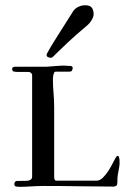

<svg xmlns="http://www.w3.org/2000/svg" viewBox="-20 -723 498 744"><path d="M35.6 -9.3Q35.6 -20.5 45.4 -22H64Q72.8 -22 80.1 -22.2Q87.4 -22.5 92.8 -23.9Q98.1 -25.4 101.3 -28.8Q104.5 -32.2 104.5 -38.1V-431.6Q104.5 -437 100.1 -440.7Q95.7 -444.3 90.3 -444.3H55.7H46.4Q43.9 -444.3 40.5 -444.8Q37.1 -445.3 32.7 -445.8Q30.3 -446.8 28.6 -449.7Q26.9 -452.6 26.9 -455.1Q26.9 -464.4 38.6 -464.4H158.7Q160.2 -464.4 166.3 -464.8Q172.4 -465.3 179.2 -465.8Q186 -466.3 191.4 -466.8Q196.8 -467.3 197.8 -467.3Q204.6 -467.8 213.1 -468.3Q221.7 -468.8 227.1 -468.8Q228.5 -468.8 232.4 -468.5Q236.3 -468.3 240.7 -468Q245.1 -467.8 249.3 -467.5Q253.4 -467.3 254.9 -467.3Q261.7 -465.8 261.7 -459.5Q261.7 -454.1 258.3 -448.7Q255.4 -445.3 249 -445.3H195.3Q191.9 -445.3 189.9 -441.7Q188 -438 186.8 -432.9Q185.5 -427.7 185.3 -422.4Q185.1 -417 185.1 -413.1Q185.1 -387.7 187.5 -362.5Q189.9 -337.4 189.9 -305.2V-35.6Q189.9 -32.2 191.7 -27.6Q193.4 -22.9 197.8 -22.9H354Q367.2 -22.9 378.9 -34.7Q390.6 -46.4 400.6 -62Q410.6 -77.6 418.2 -93Q425.8 -108.4 430.7 -115.7Q433.6 -119.1 436.5 -119.1Q439 -119.1 440.9 -114.7Q442.9 -107.9 443.1 -102.8Q443.4 -97.7 443.4 -87.9Q443.4 -84 442.1 -76.4Q440.9 -68.8 439.2 -60.5Q437.5 -52.2 436.3 -44.7Q435.1 -37.1 435.1 -32.7Q435.1 -30.3 435.1 -26.1Q435.1 -22 434.8 -17.6Q434.6 -13.2 434.1 -9.5Q433.6 -5.9 432.6 -4.4Q425.8 0 420.4 0Q359.4 0 290 -1.2Q220.7 -2.4 151.9 -2.4Q139.6 -2.4 126.5 -2Q113.3 -1.5 101.1 -0.7Q88.9 0 77.9 0.5Q66.9 1 59.1 1Q48.8 1 42.2 -0.2Q35.6 -1.5 35.6 -9.3ZM342.8 -668Q342.8 -658.2 335 -644.8Q327.1 -631.3 311.5 -619.1Q294.4 -605 277.3 -589.8Q260.3 -574.7 243.7 -559.3Q227.1 -543.9 212.2 -529.3Q197.3 -514.6 184.6 -502.4Q182.1 -500 179.9 -499.5Q177.7 -499 176.8 -499Q172.9 -499 166.7 -501.5Q160.6 -503.9 160.6 -509.3Q160.6 -510.3 160.6 -511.7Q160.6 -513.2 161.6 -514.6Q172.4 -535.6 197.5 -575.2Q222.7 -614.7 262.7 -678.2Q269.5 -689.5 282.5 -696Q295.4 -702.6 310.1 -702.6Q328.6 -702.6 335.7 -693.4Q342.8 -684.1 342.8 -668Z"/></svg>

Font: IM FELL French Canon SC
Style: Regular
Weight: 400
Designer: Igino Marini
Foundry: Igino Marini
Version: 3.00